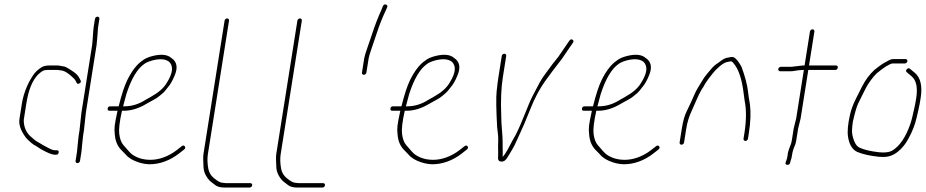

<svg xmlns="http://www.w3.org/2000/svg" viewBox="-20 -726 4172 865"><path d="M238.1 -411H199.8C192.8 -411 186.3 -410.5 180.1 -409.5C174 -408.5 164.4 -402 151.5 -390C125.9 -364.2 108.3 -320.9 98.7 -260L87.8 -191C87 -186.3 86.8 -182 87.2 -178C88.6 -152 98.2 -130.3 115.9 -113L132.4 -99C137.2 -94.3 141.3 -91.2 144.8 -89.5C148.3 -87.8 152.9 -85.2 158.5 -81.5C164.2 -77.8 169.4 -74.7 174.1 -72.2C178.9 -69.7 184.2 -66.8 190.2 -63.5C193.2 -61.8 198.6 -59 206.5 -55C214.3 -51 221.8 -49 229 -49H236C242.7 -49 245.5 -45.7 244.4 -39C243.4 -32.3 239.5 -29 232.8 -29H225.8C214.5 -29 193.7 -37.5 163.3 -54.5C160.3 -56.2 156 -59 150.4 -63C144.7 -67 140.1 -69.8 136.3 -71.5C132.6 -73.2 127.6 -76.7 121.5 -82L105.7 -96C100 -101.3 95 -107.5 90.6 -114.5C73 -140 63.7 -165.5 67.8 -191L78.7 -260C82.8 -285.7 90.8 -312.4 102.9 -340C105.5 -346 108.4 -352 111.7 -358C115 -364 120.5 -373.6 128.9 -386.7C137.2 -399.9 150 -412 167.2 -423C175.6 -428.3 187.5 -431 203 -431H242C244 -431 251.8 -429.7 265.4 -427C273.8 -427 286.8 -418.9 310.8 -402.8C323.9 -393.9 333.1 -384 338.3 -373L342.9 -364C346.1 -358.7 344.5 -354.2 338.3 -350.5C332 -346.8 327.6 -347.7 325.2 -353L320.6 -362C318.1 -367.3 313.9 -372.3 308 -377C289.3 -394.6 274.3 -404.9 260.9 -408ZM330 -74 334.1 -113 338.1 -138 346.7 -217.5 395.1 -523 397.8 -553C399.4 -579.7 400.8 -597 402.1 -605L407.8 -641C408.2 -643.7 409.6 -646 411.9 -648C414.2 -650 416.7 -651 419.4 -651C422 -651 424.2 -650 425.9 -648C427.6 -646 428.2 -643.7 427.8 -641L422.1 -605C421.2 -599.7 420.8 -594.7 420.7 -590C420.6 -585.3 420.3 -580 419.7 -574C419 -568 418.5 -561.3 418 -554L415.1 -523L366.8 -218L358.1 -138L354.1 -113L350 -74L346.9 -42L340.4 -1C340 1.7 338.6 4 336.3 6C334 8 331.5 9 328.8 9C326.2 9 324 8 322.3 6C320.6 4 320 1.7 320.4 -1L326.9 -42Z M534.6 -247C540 -268.3 544.9 -286.7 549.3 -302C571.2 -370.6 598.5 -415.2 627.4 -436C636.3 -443.3 649.7 -449.3 667.4 -454C700.2 -462.4 724.8 -460.4 741.5 -448C762.4 -428.8 759.4 -396.8 730.8 -352C717.8 -329.5 693.7 -308.5 658.5 -289C652.5 -285.7 645.4 -281.7 637.1 -277C606.1 -257 574.5 -247 539.6 -247ZM473.5 -227H509.5C502.4 -195 498.1 -172.3 496.7 -159C495.2 -145.7 495.5 -132.3 497.3 -119C499.5 -91.7 508.5 -69.5 524.3 -52.5C531.4 -44.8 538.7 -37.3 546.2 -30C558.6 -14.8 578.1 -2.8 606.3 6C623.3 11.3 639.5 14 654.8 14C698.5 14 745.7 -2.3 787.2 -35L808.9 -52C815 -56.7 816.2 -61.5 812.7 -66.5C809.1 -71.5 804.3 -71.7 798.3 -67L776.6 -50C738.9 -20.7 696.1 -6 657.6 -6C625.4 -6 597.9 -14.2 575 -30.5C566.2 -36.8 554.8 -50.9 535.8 -72.7C526.1 -83.8 519.9 -100.9 517.1 -124C514.7 -144.4 518.8 -178.8 529.5 -227H536.5C571.8 -227 605.6 -237.7 641 -259C648.8 -263.7 658.6 -269.1 670.4 -275.3C682.2 -281.4 691.9 -287.8 699.5 -294.5C704.5 -298.8 709.4 -303 714.2 -307C719.1 -311 726.2 -319.2 735.4 -331.5C746.3 -343.8 756.4 -360.7 765.2 -382C782.9 -420.7 777.6 -448.3 751.7 -465C734.1 -480.5 705.8 -483.4 666.7 -473.5C647 -468.5 631.7 -461.5 621 -452.5C596.8 -436.2 574 -407 553.3 -365C540.8 -339.5 527.9 -300.2 514.6 -247H476.6C470 -247 466.1 -243.7 465 -237C464 -230.3 466.8 -227 473.5 -227Z M1003.3 -643C1000.7 -643 998.2 -642 995.9 -640C993.5 -638 992.2 -635.7 991.8 -633L896.6 -32C895 -21.9 895.1 -1.2 897 29.9C898 45.8 904.4 61.9 916.1 78C920.5 84 925.1 88.8 929.8 92.5C934.6 96.2 941.5 101.5 950.6 108.5C959.6 115.5 974 119 993.7 119H1104.7C1107.3 119 1109.8 118 1112.1 116C1114.4 114 1115.8 111.7 1116.2 109C1116.7 106.3 1116 104 1114.3 102C1112.7 100 1110.5 99 1107.8 99H996.8C992.8 99 986.8 98.3 978.8 97C970.7 95.7 959.2 89 944.3 77C930.1 65.5 921.4 50.9 918.3 33C914.1 9 913.5 -12.7 916.6 -32L1011.8 -633C1012.2 -635.7 1011.5 -638 1009.9 -640C1008.2 -642 1006 -643 1003.3 -643Z M1331.3 -643C1328.7 -643 1326.2 -642 1323.9 -640C1321.5 -638 1320.2 -635.7 1319.8 -633L1224.6 -32C1223 -21.9 1223.1 -1.2 1225 29.9C1226 45.8 1232.4 61.9 1244.1 78C1248.5 84 1253.1 88.8 1257.8 92.5C1262.6 96.2 1269.5 101.5 1278.6 108.5C1287.6 115.5 1302 119 1321.7 119H1432.7C1435.3 119 1437.8 118 1440.1 116C1442.4 114 1443.8 111.7 1444.2 109C1444.7 106.3 1444 104 1442.3 102C1440.7 100 1438.5 99 1435.8 99H1324.8C1320.8 99 1314.8 98.3 1306.8 97C1298.7 95.7 1287.2 89 1272.3 77C1258.1 65.5 1249.4 50.9 1246.3 33C1242.1 9 1241.5 -12.7 1244.6 -32L1339.8 -633C1340.2 -635.7 1339.5 -638 1337.9 -640C1336.2 -642 1334 -643 1331.3 -643Z M1619.1 -389C1621.8 -389 1624.3 -390 1626.6 -392C1628.9 -394 1630.3 -396.3 1630.7 -399L1641 -464C1642.2 -471.3 1646.7 -486.5 1654.7 -509.5C1662.7 -532.5 1670.5 -555.7 1678.2 -579C1689.6 -613.6 1702.4 -645.9 1716.6 -676L1724.3 -693C1726.6 -699.7 1724.8 -703.8 1718.7 -705.5C1712.7 -707.2 1708.2 -705 1705.2 -699L1698.5 -682C1683.7 -649.2 1670.8 -616.2 1659.8 -583C1652.1 -559.7 1644.1 -536.2 1635.7 -512.5C1627.3 -488.8 1622.4 -472.7 1621 -464L1610.7 -399C1610.3 -396.3 1610.9 -394 1612.6 -392C1614.3 -390 1616.4 -389 1619.1 -389Z M1808.6 -247C1814 -268.3 1818.9 -286.7 1823.3 -302C1845.2 -370.6 1872.5 -415.2 1901.4 -436C1910.3 -443.3 1923.7 -449.3 1941.4 -454C1974.2 -462.4 1998.8 -460.4 2015.5 -448C2036.4 -428.8 2033.4 -396.8 2004.8 -352C1991.8 -329.5 1967.7 -308.5 1932.5 -289C1926.5 -285.7 1919.4 -281.7 1911.1 -277C1880.1 -257 1848.5 -247 1813.6 -247ZM1747.5 -227H1783.5C1776.4 -195 1772.1 -172.3 1770.7 -159C1769.2 -145.7 1769.5 -132.3 1771.3 -119C1773.5 -91.7 1782.5 -69.5 1798.3 -52.5C1805.4 -44.8 1812.7 -37.3 1820.2 -30C1832.6 -14.8 1852.1 -2.8 1880.3 6C1897.3 11.3 1913.5 14 1928.8 14C1972.5 14 2019.7 -2.3 2061.2 -35L2082.9 -52C2089 -56.7 2090.2 -61.5 2086.7 -66.5C2083.1 -71.5 2078.3 -71.7 2072.3 -67L2050.6 -50C2012.9 -20.7 1970.1 -6 1931.6 -6C1899.4 -6 1871.9 -14.2 1849 -30.5C1840.2 -36.8 1828.8 -50.9 1809.8 -72.7C1800.1 -83.8 1793.9 -100.9 1791.1 -124C1788.7 -144.4 1792.8 -178.8 1803.5 -227H1810.5C1845.8 -227 1879.6 -237.7 1915 -259C1922.8 -263.7 1932.6 -269.1 1944.4 -275.3C1956.2 -281.4 1965.9 -287.8 1973.5 -294.5C1978.5 -298.8 1983.4 -303 1988.2 -307C1993.1 -311 2000.2 -319.2 2009.4 -331.5C2020.3 -343.8 2030.4 -360.7 2039.2 -382C2056.9 -420.7 2051.6 -448.3 2025.7 -465C2008.1 -480.5 1979.8 -483.4 1940.7 -473.5C1921 -468.5 1905.7 -461.5 1895 -452.5C1870.8 -436.2 1848 -407 1827.3 -365C1814.8 -339.5 1801.9 -300.2 1788.6 -247H1750.6C1744 -247 1740.1 -243.7 1739 -237C1738 -230.3 1740.8 -227 1747.5 -227Z M2252.2 -484C2249.5 -484 2247 -483 2244.7 -481C2242.4 -479 2241 -476.7 2240.6 -474L2225.1 -376C2223 -363.3 2220.5 -343 2217.5 -314.9C2214.5 -286.9 2215.3 -232.9 2219.7 -153C2223.6 -127 2225.2 -105.5 2224.5 -88.5C2224.3 -82.8 2224.2 -77.8 2224.1 -73.5C2224.1 -69.2 2224.1 -64.7 2224 -60C2223.9 -55.3 2224 -50.7 2224.3 -46C2224.5 -41.3 2224.5 -36 2224.3 -30C2224 -24 2223.8 -18.7 2223.7 -14C2223.5 -4 2228.3 1.3 2238.2 2C2248.1 2.7 2256.3 -2 2262.9 -12C2265.1 -15.3 2269.8 -22.8 2277 -34.5C2284.1 -46.2 2291.2 -58.3 2297.9 -71C2303.6 -83.7 2309.5 -96.3 2315.5 -109C2333 -145.8 2351.4 -188.9 2370.8 -238.3C2387.9 -281.8 2410.9 -327.2 2446.1 -374.5C2453.3 -384.2 2461.8 -395.7 2471.6 -409C2481.3 -422.3 2490.6 -434.3 2499.3 -445C2508 -455.7 2515.8 -466.5 2522.9 -477.5C2530 -488.5 2536.7 -498.5 2543.2 -507.5C2549.6 -516.5 2554.1 -523 2556.8 -527C2564.8 -536.7 2565.8 -543.4 2559.9 -547C2554.5 -550.3 2549.6 -549 2545.3 -543L2506.9 -487C2500.2 -476.3 2492.4 -465.7 2483.4 -455C2474.3 -444.3 2465.1 -432.3 2455.7 -419C2446.2 -405.7 2437.7 -394 2430.1 -384C2419.7 -370.3 2403.6 -341.3 2381.3 -297C2372 -279.7 2360.2 -252.5 2345.9 -215.7C2331.5 -178.8 2317.2 -145.9 2302.5 -117C2294.9 -104.3 2285.4 -87 2274.1 -65.1C2262.8 -43.1 2252.9 -27.8 2244.5 -19C2244.6 -23.7 2244.7 -28.7 2244.9 -34C2245.1 -39.3 2245 -44.3 2244.8 -49C2244.5 -53.7 2244.4 -58.3 2244.5 -63C2245 -93.1 2243.5 -125 2240.1 -158.5C2239.2 -167.5 2238.6 -181.7 2238.3 -201C2235.4 -271 2237.7 -329.3 2245.1 -376L2260.6 -474C2261 -476.7 2260.4 -479 2258.7 -481C2257 -483 2254.8 -484 2252.2 -484Z M2671.6 -247C2677 -268.3 2681.9 -286.7 2686.3 -302C2708.2 -370.6 2735.5 -415.2 2764.4 -436C2773.3 -443.3 2786.7 -449.3 2804.4 -454C2837.2 -462.4 2861.8 -460.4 2878.5 -448C2899.4 -428.8 2896.4 -396.8 2867.8 -352C2854.8 -329.5 2830.7 -308.5 2795.5 -289C2789.5 -285.7 2782.4 -281.7 2774.1 -277C2743.1 -257 2711.5 -247 2676.6 -247ZM2610.5 -227H2646.5C2639.4 -195 2635.1 -172.3 2633.7 -159C2632.2 -145.7 2632.5 -132.3 2634.3 -119C2636.5 -91.7 2645.5 -69.5 2661.3 -52.5C2668.4 -44.8 2675.7 -37.3 2683.2 -30C2695.6 -14.8 2715.1 -2.8 2743.3 6C2760.3 11.3 2776.5 14 2791.8 14C2835.5 14 2882.7 -2.3 2924.2 -35L2945.9 -52C2952 -56.7 2953.2 -61.5 2949.7 -66.5C2946.1 -71.5 2941.3 -71.7 2935.3 -67L2913.6 -50C2875.9 -20.7 2833.1 -6 2794.6 -6C2762.4 -6 2734.9 -14.2 2712 -30.5C2703.2 -36.8 2691.8 -50.9 2672.8 -72.7C2663.1 -83.8 2656.9 -100.9 2654.1 -124C2651.7 -144.4 2655.8 -178.8 2666.5 -227H2673.5C2708.8 -227 2742.6 -237.7 2778 -259C2785.8 -263.7 2795.6 -269.1 2807.4 -275.3C2819.2 -281.4 2828.9 -287.8 2836.5 -294.5C2841.5 -298.8 2846.4 -303 2851.2 -307C2856.1 -311 2863.2 -319.2 2872.4 -331.5C2883.3 -343.8 2893.4 -360.7 2902.2 -382C2919.9 -420.7 2914.6 -448.3 2888.7 -465C2871.1 -480.5 2842.8 -483.4 2803.7 -473.5C2784 -468.5 2768.7 -461.5 2758 -452.5C2733.8 -436.2 2711 -407 2690.3 -365C2677.8 -339.5 2664.9 -300.2 2651.6 -247H2613.6C2607 -247 2603.1 -243.7 2602 -237C2601 -230.3 2603.8 -227 2610.5 -227Z M3050.2 -74C3052.9 -74 3055.4 -75 3057.7 -77C3060 -79 3061.4 -81.3 3061.8 -84L3071.6 -146C3076.3 -175.4 3084.8 -203.1 3097.3 -229C3101.7 -238.3 3108.1 -252.8 3116.4 -272.3C3124.7 -291.9 3132.7 -308.5 3140.5 -322C3146.4 -330 3151.9 -339 3156.8 -349C3163.6 -360 3175.1 -375.6 3191.4 -395.8C3199.9 -406.3 3206.8 -413.7 3212.2 -418C3229.8 -435.2 3244.7 -444.9 3257.5 -447C3261.7 -447.7 3266.2 -448.5 3271.1 -449.5C3276 -450.5 3280.8 -447 3286.3 -439C3307.9 -413.3 3322.6 -369 3330.2 -306C3332.2 -289.3 3333.8 -278 3334.8 -272C3343.1 -231.7 3342.7 -183 3333.7 -126L3329.7 -101C3329.3 -98.3 3330 -96 3331.6 -94C3333.3 -92 3335.5 -91 3338.2 -91C3340.8 -91 3343.3 -92 3345.6 -94C3348 -96 3349.3 -98.3 3349.7 -101L3353.7 -126C3361.5 -175.4 3363.2 -218.6 3358.7 -255.5C3357.7 -263.8 3356.5 -271 3355.1 -277C3353.7 -283 3352.1 -294.7 3350.2 -312C3346.6 -344.3 3336.6 -382.3 3320.2 -426C3306.2 -451.3 3293.6 -465.5 3283.8 -468.5C3279.3 -470.2 3268.7 -469 3252.2 -465C3244 -462.9 3233 -456.4 3219.3 -445.4C3204.9 -436.3 3193.6 -426.8 3185.5 -417C3180.6 -411 3173.8 -403 3165.3 -393.1C3156.7 -383.2 3148.3 -371 3140 -356.5C3134.4 -346.8 3128.8 -337.4 3122.9 -328.3C3117.1 -319.2 3107.2 -298.2 3093.1 -265.5C3088.3 -254.5 3081.5 -240.2 3072.7 -222.5C3063.9 -204.8 3056.9 -179.3 3051.6 -146L3041.8 -84C3041.4 -81.3 3042 -79 3043.7 -77C3045.4 -75 3047.6 -74 3050.2 -74Z M3545.8 -425H3497.8C3495.1 -425 3492.7 -424 3490.3 -422C3488 -420 3486.7 -417.7 3486.2 -415C3485.8 -412.3 3486.4 -410 3488.1 -408C3489.8 -406 3492 -405 3494.6 -405H3542.6C3547.3 -405 3552.4 -405.5 3557.9 -406.5C3563.4 -407.5 3568.8 -408.3 3574.3 -409C3585.2 -410.3 3594.3 -411 3601.6 -411L3566.9 -192L3555.9 -148L3547.8 -96.5C3546.4 -87.5 3544.8 -80.8 3543.1 -76.5C3541.4 -72.2 3538.7 -65.1 3534.9 -55.2C3531.1 -45.3 3528.7 -34.3 3527.5 -22C3527 -16.7 3525.6 -11 3523.3 -5L3519.7 5C3517.3 11.7 3519.4 15.5 3525.9 16.5C3532.4 17.5 3536.8 15 3539.1 9L3541.7 -1C3544.8 -8.3 3547.2 -18.1 3548.8 -30.3C3550.4 -42.4 3554.8 -56.7 3562.1 -73C3564.1 -77.7 3566 -85.3 3567.7 -96L3575.8 -147L3586.9 -192L3621.6 -411H3742.6C3749.3 -411 3753.1 -414.3 3754.2 -421C3755.2 -427.7 3752.4 -431 3745.8 -431H3624.8L3649 -584C3649.4 -586.7 3648.8 -589 3647.1 -591C3645.4 -593 3643.2 -594 3640.6 -594C3637.9 -594 3635.4 -593 3633.1 -591C3630.8 -589 3629.4 -586.7 3629 -584L3604.8 -431H3595.8Z M4068 -450C4068.4 -452.7 4067.8 -455 4066.1 -457C4064.4 -459 4062.3 -460 4059.6 -460H4004.1C3998.1 -460 3992.1 -458.3 3986.1 -455C3980 -451.7 3974.6 -448.7 3969.6 -446C3959.6 -441.3 3942.4 -429.6 3919.4 -411C3897.2 -390.6 3878.5 -365.5 3863.4 -335.5C3858.6 -325.8 3849.6 -308.1 3836.6 -282.4C3823.7 -256.6 3814.6 -232.5 3809.6 -210C3800 -167.5 3796.9 -134.5 3800.4 -111C3805.5 -75.9 3819.1 -52.9 3841 -42C3864.8 -31.4 3900.2 -24 3935.9 -20C3941.8 -19.3 3950.9 -19 3963.1 -19C3978.5 -19 3994.4 -23.3 4009.8 -32C4035.1 -47.3 4056.2 -70.6 4072.9 -102C4090.7 -133.8 4103.1 -166.2 4110.3 -199C4112.7 -210.3 4115.5 -222.3 4118.5 -235C4121.5 -247.7 4124.6 -264 4127.7 -284C4136.1 -337 4127.8 -374.7 4102.6 -397L4079.6 -416C4074.9 -420 4070.2 -419.3 4065.3 -414C4060.5 -408.7 4060.7 -404 4066.1 -400L4087.2 -382C4108.4 -364 4115.2 -331 4107.6 -283C4104.6 -264.3 4101.7 -248.8 4098.7 -236.5C4095.8 -224.2 4093 -212.3 4090.6 -201C4088.1 -189.7 4085 -178.7 4081.4 -168C4060.3 -107.1 4032.7 -66.8 3998.7 -47C3989.5 -41.7 3974.9 -39 3958.4 -39C3951.9 -39 3946 -39.3 3940.6 -40C3905.2 -44 3872.4 -51 3852 -61C3837 -68.2 3826.3 -87.9 3819.8 -120.2C3817.4 -132.3 3818.4 -151.9 3822.6 -179C3831.6 -218.7 3839.5 -245.9 3846.6 -260.5C3850.5 -268.8 3856.2 -280.2 3863.4 -294.5C3870.7 -308.8 3876.6 -320.5 3881 -329.5C3885.4 -338.5 3892.5 -349.8 3902.4 -363.5C3912.2 -377.2 3921.8 -388.3 3931.2 -397C3950.1 -412.3 3964.6 -422.6 3973.5 -428C3986.8 -436 3995.9 -440 4000.9 -440H4056.4C4059.1 -440 4061.6 -441 4063.9 -443C4066.2 -445 4067.6 -447.3 4068 -450Z"/></svg>

Font: Proton
Style: RgCndIt
Weight: 500
Version: Version 1.017